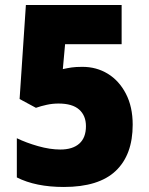

<svg xmlns="http://www.w3.org/2000/svg" viewBox="-20 -734 593 764"><path d="M308 -468Q364 -468 409 -440.5Q454 -413 481 -361Q508 -309 508 -238Q508 -118 440.5 -54Q373 10 234 10Q122 10 47 -28V-184Q84 -166 131.5 -152.5Q179 -139 220 -139Q269 -139 295.5 -162.5Q322 -186 322 -232Q322 -274 295 -298Q268 -322 213 -322Q189 -322 166 -317Q143 -312 123 -305L58 -340L83 -714H464V-558H239L230 -459Q248 -463 264.5 -465.5Q281 -468 308 -468Z"/></svg>

Font: Noto Sans SemiCondensed Black
Style: Regular
Weight: 900
Width: 4
Designer: Monotype Design Team
Foundry: Monotype Imaging Inc.
Version: Version 2.013; ttfautohint (v1.8.4.7-5d5b)